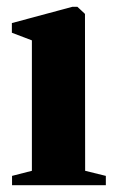

<svg xmlns="http://www.w3.org/2000/svg" viewBox="-20 -546 336 566"><path d="M15.5 0V-27.5L74 -42.5V-427L15 -449.5V-478L193.5 -526H208L230.5 -505L231 -42.5L292 -27.5V0Z"/></svg>

Font: Merriweather 120pt ExtraBold
Style: Regular
Weight: 800
Version: Version 2.100